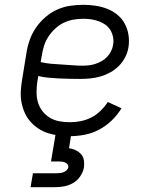

<svg xmlns="http://www.w3.org/2000/svg" viewBox="-20 -558 640 798"><path d="M270 8Q247 8 223.5 5Q200 2 178.5 -5Q157 -12 138.5 -24.5Q120 -37 105.5 -53.5Q91 -70 82 -91Q73 -112 69 -134.5Q65 -157 66.5 -180.5Q68 -204 72 -228L90 -338Q94 -365 103.5 -392Q113 -419 129.5 -443Q146 -467 168.5 -486.5Q191 -506 217.5 -518Q244 -530 272 -534Q300 -538 327 -538Q353 -538 378.5 -534Q404 -530 426.5 -521Q449 -512 468 -496.5Q487 -481 498.5 -459.5Q510 -438 514 -413Q518 -388 514 -362Q511 -341 500.5 -320.5Q490 -300 474 -284Q458 -268 438 -257Q418 -246 397 -240Q376 -234 354.5 -232Q333 -230 312 -230Q290 -230 268.5 -230.5Q247 -231 225 -232Q203 -233 181.5 -235Q160 -237 139 -242L135 -218Q132 -196 132 -174Q132 -152 138 -132Q144 -112 157 -95.5Q170 -79 187.5 -68.5Q205 -58 226.5 -54Q248 -50 271 -50Q293 -50 315.5 -54.5Q338 -59 359 -69.5Q380 -80 397.5 -97Q415 -114 428 -134L485 -108Q468 -80 444 -57Q420 -34 391.5 -19Q363 -4 332 2Q301 8 270 8ZM323 -285Q336 -285 349.5 -286.5Q363 -288 376.5 -292.5Q390 -297 402.5 -304Q415 -311 425 -321.5Q435 -332 441.5 -345Q448 -358 450 -371Q453 -387 450 -403Q447 -419 439 -432.5Q431 -446 418.5 -455Q406 -464 391 -469.5Q376 -475 359.5 -477.5Q343 -480 327 -480Q307 -480 286 -476.5Q265 -473 246 -464Q227 -455 210.5 -440Q194 -425 182 -407Q170 -389 163.5 -369Q157 -349 154 -328L149 -300Q170 -295 191.5 -293Q213 -291 235 -290Q257 -289 279 -287Q301 -285 323 -285ZM107 220 117 162H217Q224 162 231 161Q238 160 244.5 157.5Q251 155 256.5 150Q262 145 264 138Q264 138 264 138Q264 138 264 138Q265 131 261 125.5Q257 120 251 117.5Q245 115 238.5 114Q232 113 225 113H192L211 0H276L267 58Q281 60 294 66Q307 72 316.5 82.5Q326 93 328.5 107.5Q331 122 329 137Q326 156 314 174Q302 192 284 202.5Q266 213 246.5 216.5Q227 220 207 220Z"/></svg>

Font: Iosevka Slab Light Extended
Style: Italic
Weight: 300
Width: 7
Italic angle: -9°
Monospace: yes
Designer: Belleve Invis
Foundry: Belleve Invis
Version: Version 11.1.0; ttfautohint (v1.8.3)